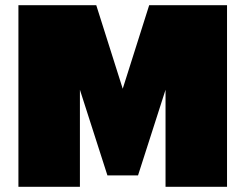

<svg xmlns="http://www.w3.org/2000/svg" viewBox="-20 -720 946 740"><path d="M51 -700H351L453 -378L555 -700H855V0H618V-374L512 -44H394L288 -374V0H51Z"/></svg>

Font: Pathway Extreme SemiCondensed Black
Style: Regular
Weight: 900
Width: 4
Version: Version 1.001;gftools[0.9.26]